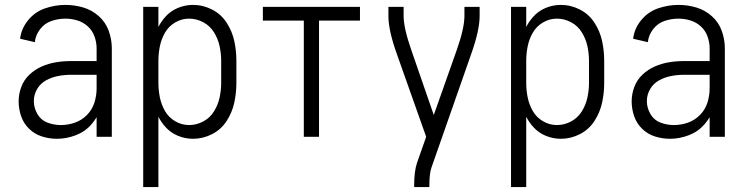

<svg xmlns="http://www.w3.org/2000/svg" viewBox="-20 -558 3040 783"><path d="M212 8Q181 8 151 -1.5Q121 -11 98.5 -33Q76 -55 66 -84.5Q56 -114 56 -144.5Q56 -175 67 -204Q78 -233 100.5 -254Q123 -275 150.5 -287Q178 -299 208 -304Q238 -309 269 -309H374V-361Q374 -385 365.5 -409Q357 -433 338.5 -450Q320 -467 296 -474.5Q272 -482 247 -482Q218 -482 190 -472.5Q162 -463 143.5 -439Q125 -415 122 -386L62 -400Q67 -442 95 -476Q123 -510 164 -524Q205 -538 247 -538Q284 -538 319.5 -527.5Q355 -517 383 -492Q411 -467 423.5 -432Q436 -397 436 -361V0H374V-80Q365 -65 353 -51Q327 -21 289 -6.5Q251 8 212 8ZM228 -48Q258 -48 286 -58Q314 -68 335 -89.5Q356 -111 365 -139.5Q374 -168 374 -198V-253H269Q243 -253 217 -248Q191 -243 168 -230.5Q145 -218 131.5 -195Q118 -172 118 -146Q118 -118 132.5 -93Q147 -68 173.5 -58Q200 -48 228 -48Z M564 205V-530H626V-448Q637 -470 654 -489Q675 -513 705 -525.5Q735 -538 767 -538Q808 -538 845 -519Q882 -500 904.5 -465Q927 -430 935.5 -390.5Q944 -351 944 -310V-220Q944 -179 935.5 -139.5Q927 -100 904.5 -65Q882 -30 845 -11Q808 8 767 8Q735 8 705 -4.5Q675 -17 654 -41Q637 -60 626 -82V205ZM751 -48Q781 -48 808.5 -62.5Q836 -77 852.5 -103.5Q869 -130 875.5 -160Q882 -190 882 -220V-310Q882 -340 875.5 -370Q869 -400 852.5 -426.5Q836 -453 808.5 -467.5Q781 -482 751 -482Q721 -482 694.5 -466.5Q668 -451 653 -425Q638 -399 632 -369.5Q626 -340 626 -310V-220Q626 -190 632 -160.5Q638 -131 653 -105Q668 -79 694.5 -63.5Q721 -48 751 -48Z M1219 0V-474H1052V-530H1448V-474H1281V0Z M1669 205V198Q1669 140 1681 105L1718 0L1599 -336Q1564 -433 1564 -493V-530H1626V-493Q1626 -444 1657 -355L1749 -89L1843 -355Q1874 -443 1874 -493V-530H1936V-493Q1936 -434 1901 -336L1740 124Q1731 148 1731 198V205Z M2064 205V-530H2126V-448Q2137 -470 2154 -489Q2175 -513 2205 -525.5Q2235 -538 2267 -538Q2308 -538 2345 -519Q2382 -500 2404.5 -465Q2427 -430 2435.5 -390.5Q2444 -351 2444 -310V-220Q2444 -179 2435.5 -139.5Q2427 -100 2404.5 -65Q2382 -30 2345 -11Q2308 8 2267 8Q2235 8 2205 -4.5Q2175 -17 2154 -41Q2137 -60 2126 -82V205ZM2251 -48Q2281 -48 2308.5 -62.5Q2336 -77 2352.5 -103.5Q2369 -130 2375.5 -160Q2382 -190 2382 -220V-310Q2382 -340 2375.5 -370Q2369 -400 2352.5 -426.5Q2336 -453 2308.5 -467.5Q2281 -482 2251 -482Q2221 -482 2194.5 -466.5Q2168 -451 2153 -425Q2138 -399 2132 -369.5Q2126 -340 2126 -310V-220Q2126 -190 2132 -160.5Q2138 -131 2153 -105Q2168 -79 2194.5 -63.5Q2221 -48 2251 -48Z M2712 8Q2681 8 2651 -1.5Q2621 -11 2598.5 -33Q2576 -55 2566 -84.5Q2556 -114 2556 -144.5Q2556 -175 2567 -204Q2578 -233 2600.5 -254Q2623 -275 2650.5 -287Q2678 -299 2708 -304Q2738 -309 2769 -309H2874V-361Q2874 -385 2865.5 -409Q2857 -433 2838.5 -450Q2820 -467 2796 -474.5Q2772 -482 2747 -482Q2718 -482 2690 -472.5Q2662 -463 2643.5 -439Q2625 -415 2622 -386L2562 -400Q2567 -442 2595 -476Q2623 -510 2664 -524Q2705 -538 2747 -538Q2784 -538 2819.5 -527.5Q2855 -517 2883 -492Q2911 -467 2923.5 -432Q2936 -397 2936 -361V0H2874V-80Q2865 -65 2853 -51Q2827 -21 2789 -6.5Q2751 8 2712 8ZM2728 -48Q2758 -48 2786 -58Q2814 -68 2835 -89.5Q2856 -111 2865 -139.5Q2874 -168 2874 -198V-253H2769Q2743 -253 2717 -248Q2691 -243 2668 -230.5Q2645 -218 2631.5 -195Q2618 -172 2618 -146Q2618 -118 2632.5 -93Q2647 -68 2673.5 -58Q2700 -48 2728 -48Z"/></svg>

Font: Iosevka SS01 Light
Style: Regular
Weight: 300
Monospace: yes
Designer: Belleve Invis
Foundry: Belleve Invis
Version: 2.3.3; ttfautohint (v1.8.3)